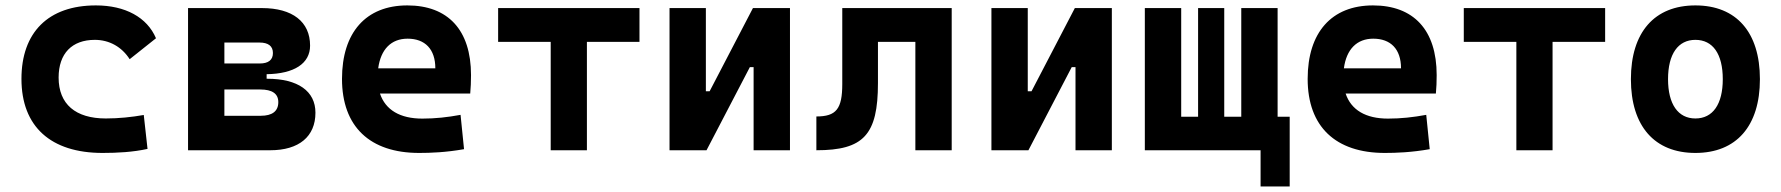

<svg xmlns="http://www.w3.org/2000/svg" viewBox="-20 -547 6485 699"><path d="M353.5 9.8C406.7 9.8 464.4 6.8 517.1 -4.9L503.4 -128.4C459 -120.6 412.1 -115.7 365.2 -115.7C255.4 -115.7 193.4 -167.5 193.4 -264.6C193.4 -352.5 242.2 -401.9 325.2 -401.9C377.9 -401.9 423.3 -376.5 452.1 -331.5L547.9 -407.7C515.6 -483.9 436 -527.3 329.1 -527.3C155.3 -527.3 58.1 -428.7 58.1 -259.8C58.1 -85.9 165 9.8 353.5 9.8Z M664.6 0H963.9C1068.4 0 1128.4 -49.8 1128.4 -136.7C1128.4 -215.3 1064.5 -260.3 953.1 -260.3H950.7V-276.9C1051.3 -278.3 1108.9 -315.9 1108.9 -380.9C1108.9 -467.8 1044.9 -517.6 933.6 -517.6H664.6ZM796.9 -125.5V-221.2H927.7C970.7 -221.2 993.2 -206.1 993.2 -175.3C993.2 -142.1 971.2 -125.5 929.2 -125.5ZM796.9 -315.9V-392.1H924.8C956.5 -392.1 973.6 -379.4 973.6 -354C973.6 -328.6 957 -315.9 925.8 -315.9Z M1505.9 9.8C1547.9 9.8 1603 7.8 1669.4 -3.9L1656.7 -128.9C1609.4 -120.1 1564.5 -115.2 1517.6 -115.2C1436.5 -115.2 1383.3 -146.5 1363.3 -206.5H1691.9C1693.8 -227.5 1694.8 -249 1694.8 -273.4C1694.8 -438.5 1610.4 -527.3 1462.9 -527.3C1312 -527.3 1225.1 -428.7 1225.1 -259.8C1225.1 -85.9 1326.7 9.8 1505.9 9.8ZM1356.9 -298.3C1366.2 -367.7 1404.3 -406.2 1463.9 -406.2C1527.3 -406.2 1564.9 -368.2 1564.9 -298.3Z M1984.9 0H2116.7V-394.5H2308.1V-517.6H1793.5V-394.5H1984.9Z M2417.5 0H2552.2L2710 -302.7H2723.6V0H2856V-517.6H2721.2L2563.5 -214.8H2549.8V-517.6H2417.5Z M2952.1 0C3124 0 3176.3 -56.2 3176.3 -244.6V-394.5H3312.5V0H3444.8V-517.6H3046.4V-241.2C3046.4 -150.4 3024.4 -123 2952.1 -123Z M3589.4 0H3724.1L3881.8 -302.7H3895.5V0H4027.8V-517.6H3893.1L3735.4 -214.8H3721.7V-517.6H3589.4Z M4147.9 0H4569.3V131.8H4675.3V-122.1H4631.3V-517.6H4499V-122.1H4437V-517.6H4341.8V-122.1H4280.3V-517.6H4147.9Z M5021.5 9.8C5063.5 9.8 5118.7 7.8 5185.1 -3.9L5172.4 -128.9C5125 -120.1 5080.1 -115.2 5033.2 -115.2C4952.1 -115.2 4898.9 -146.5 4878.9 -206.5H5207.5C5209.5 -227.5 5210.4 -249 5210.4 -273.4C5210.4 -438.5 5126 -527.3 4978.5 -527.3C4827.6 -527.3 4740.7 -428.7 4740.7 -259.8C4740.7 -85.9 4842.3 9.8 5021.5 9.8ZM4872.6 -298.3C4881.8 -367.7 4919.9 -406.2 4979.5 -406.2C5043 -406.2 5080.6 -368.2 5080.6 -298.3Z M5500.5 0H5632.3V-394.5H5823.7V-517.6H5309.1V-394.5H5500.5Z M6152.3 9.8C6301.3 9.8 6387.2 -87.9 6387.2 -258.8C6387.2 -429.7 6301.3 -527.3 6152.3 -527.3C6003.4 -527.3 5917.5 -429.7 5917.5 -258.8C5917.5 -87.9 6003.4 9.8 6152.3 9.8ZM6152.3 -115.7C6089.4 -115.7 6052.7 -167.5 6052.7 -258.8C6052.7 -350.6 6089.4 -401.9 6152.3 -401.9C6215.8 -401.9 6252 -350.6 6252 -258.8C6252 -167.5 6215.8 -115.7 6152.3 -115.7Z"/></svg>

Font: Cascadia Mono NF
Style: Bold
Weight: 700
Monospace: yes
Designer: Aaron Bell
Foundry: Saja Typeworks
Version: Version 2404.023